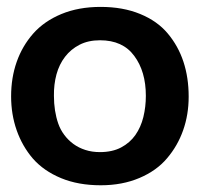

<svg xmlns="http://www.w3.org/2000/svg" viewBox="-20 -534 623 565"><path d="M276.4 11.2Q210.4 11.2 159.7 -9.8Q108.9 -30.8 76.7 -67.4Q45.4 -104 29.1 -150.6Q12.7 -197.3 12.7 -250.5Q12.7 -305.2 29.1 -351.8Q45.4 -398.4 77.6 -435.1Q109.9 -471.7 160.6 -492.7Q211.4 -513.7 275.9 -513.7Q341.8 -513.7 392.3 -492.9Q442.9 -472.2 473.6 -435.5Q504.4 -398.9 519.8 -352.3Q535.2 -305.7 535.2 -249.5Q535.2 -196.8 519 -150.9Q502.9 -105 471.7 -68.4Q440.9 -31.7 390.4 -10.3Q339.8 11.2 276.4 11.2ZM273.9 -86.4Q310.5 -86.4 336.4 -100.1Q362.3 -113.8 378.4 -136.7Q394.5 -159.7 401.9 -189.7Q409.2 -219.7 409.2 -252Q409.2 -323.7 375 -369.6Q341.3 -415.5 274.4 -415.5Q239.7 -415.5 214.1 -402.3Q188.5 -389.2 171.4 -366.9Q154.3 -344.7 146.2 -315.2Q138.2 -285.6 138.7 -252Q138.7 -207 151.4 -170.4Q157.7 -152.3 169.2 -137Q180.7 -121.6 196 -110.4Q211.4 -99.1 231 -92.8Q250.5 -86.4 273.9 -86.4Z"/></svg>

Font: Ride
Style: Bold
Weight: 700
Version: Version 3.000